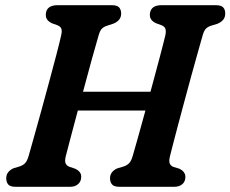

<svg xmlns="http://www.w3.org/2000/svg" viewBox="-20 -720 888 740"><path d="M233 -116Q229 -98 233.2 -89.5Q237.5 -81 248 -77L269 -70Q293.5 -59 293 -38.5Q293 -21 281.2 -10.5Q269.5 0 249.5 0H41Q19 0 11.5 -9.2Q4 -18.5 4 -33Q4 -47.5 12.5 -57.2Q21 -67 33.5 -72L54 -78Q68.5 -82.5 76.8 -91.2Q85 -100 90.5 -119.5Q97 -143 110 -188.5Q123 -234 138.5 -290.8Q154 -347.5 169.5 -404.8Q185 -462 197.5 -509.8Q210 -557.5 216 -585Q219.5 -600 216.5 -609Q213.5 -618 200.5 -623L181 -630Q156.5 -641 156.5 -662Q156.5 -700 202.5 -700H410.5Q432 -700 439.5 -691Q447 -682 447 -667.5Q447 -653 438.2 -643.2Q429.5 -633.5 416 -628.5L393 -621Q379 -616.5 372 -608.8Q365 -601 360 -583.5Q350.5 -551.5 334 -491.8Q317.5 -432 300 -366.5H560Q578 -433 594 -493Q610 -553 617.5 -585Q620.5 -600 617.5 -609Q614.5 -618 602 -623L582.5 -630Q557.5 -641 557.5 -662Q558 -700 602.5 -700H811.5Q833 -700 840.8 -690.8Q848.5 -681.5 848 -667.5Q848 -652.5 839.5 -643Q831 -633.5 817 -628L794 -621Q780 -616.5 773 -608.8Q766 -601 761 -583.5Q754 -559.5 742.8 -519.2Q731.5 -479 718.2 -430.8Q705 -382.5 691.5 -332.5Q678 -282.5 666.2 -238Q654.5 -193.5 646 -161Q637.5 -128.5 634.5 -115.5Q630.5 -98 634.5 -89.2Q638.5 -80.5 649 -76.5L670.5 -70Q694.5 -59 694.5 -38Q694.5 -20.5 682.8 -10.2Q671 0 650.5 0H441.5Q419.5 0 411.8 -9.2Q404 -18.5 404 -33Q404 -47 412.5 -57Q421 -67 433.5 -71.5L455.5 -78Q469.5 -82.5 477.8 -91.2Q486 -100 491.5 -119Q498.5 -143 511.8 -190.2Q525 -237.5 540.5 -294H280Q263.5 -231.5 250.2 -182Q237 -132.5 233 -116Z"/></svg>

Font: Fraunces 72pt S100 SemiBold
Style: Italic
Weight: 600
Italic angle: -16°
Version: Version 1.000; ttfautohint (v1.8.3)